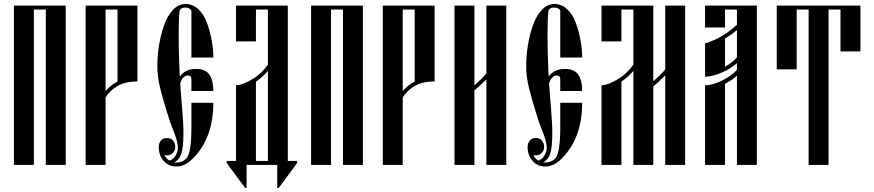

<svg xmlns="http://www.w3.org/2000/svg" viewBox="-20 -828 4390 964"><path d="M210 0V-780H150V0H50V-800H310V0Z M510 0H410V-800H670V-419Q608 -419 568 -395Q532 -373 510 -339ZM558 -412 570 -418V-780H510V-371Q532 -396 558 -412Z M923 -449Q900 -449 885 -412Q886 -385 893.5 -296.5Q901 -208 901 -161Q901 -87 890 -55Q882 -28 855 -12H865Q897 -12 917 -34Q941 -61 941 -191V-312H1051Q1051 -129 942 -26Q906 8 865 8Q827 8 802 -20Q777 -48 777 -90Q777 -108 787.5 -121.5Q798 -135 818 -135Q839 -135 849.5 -121.5Q860 -108 860 -90Q860 -72 848 -60Q836 -48 818 -48Q810 -48 806 -49Q814 -32 830 -22Q849 -26 861 -46.5Q873 -67 873 -84Q873 -104 866.5 -126.5Q860 -149 847.5 -180Q835 -211 830 -228Q829 -231 817 -269.5Q805 -308 800 -326Q795 -344 786 -378.5Q777 -413 773.5 -441.5Q770 -470 770 -497Q770 -548 778.5 -600.5Q787 -653 803.5 -700.5Q820 -748 848 -778Q876 -808 912 -808Q948 -808 976.5 -781Q1005 -754 1020 -711Q1035 -668 1043 -624.5Q1051 -581 1051 -539H941V-775Q932 -790 911 -790Q888 -790 882 -775Q877 -742 877 -644Q877 -577 881 -477Q881 -466 883 -444Q891 -454 898 -460Q923 -482 965 -482Q1019 -482 1038 -442Q1051 -415 1051 -371H941V-430Q941 -449 923 -449Z M1265 -620H1165V-800H1425V-20H1472V-10L1379 116H1372V0H1218V116H1211L1118 -10V-20H1165V-400Q1198 -400 1253 -434Q1293 -459 1325 -503V-780H1265ZM1325 -20V-472Q1300 -442 1265 -418V-20Z M1702 0V-780H1642V0H1542V-800H1802V0Z M2002 0H1902V-800H2162V-419Q2100 -419 2060 -395Q2024 -373 2002 -339ZM2050 -412 2062 -418V-780H2002V-371Q2024 -396 2050 -412Z M2362 -400Q2393 -426 2422 -459V-800H2522V0H2422V-429L2399 -407Q2374 -384 2362 -374V0H2262V-800H2362Z M2775 -449Q2752 -449 2737 -412Q2738 -385 2745.5 -296.5Q2753 -208 2753 -161Q2753 -87 2742 -55Q2734 -28 2707 -12H2717Q2749 -12 2769 -34Q2793 -61 2793 -191V-312H2903Q2903 -129 2794 -26Q2758 8 2717 8Q2679 8 2654 -20Q2629 -48 2629 -90Q2629 -108 2639.5 -121.5Q2650 -135 2670 -135Q2691 -135 2701.5 -121.5Q2712 -108 2712 -90Q2712 -72 2700 -60Q2688 -48 2670 -48Q2662 -48 2658 -49Q2666 -32 2682 -22Q2701 -26 2713 -46.5Q2725 -67 2725 -84Q2725 -104 2718.5 -126.5Q2712 -149 2699.5 -180Q2687 -211 2682 -228Q2681 -231 2669 -269.5Q2657 -308 2652 -326Q2647 -344 2638 -378.5Q2629 -413 2625.5 -441.5Q2622 -470 2622 -497Q2622 -548 2630.5 -600.5Q2639 -653 2655.5 -700.5Q2672 -748 2700 -778Q2728 -808 2764 -808Q2800 -808 2828.5 -781Q2857 -754 2872 -711Q2887 -668 2895 -624.5Q2903 -581 2903 -539H2793V-775Q2784 -790 2763 -790Q2740 -790 2734 -775Q2729 -742 2729 -644Q2729 -577 2733 -477Q2733 -466 2735 -444Q2743 -454 2750 -460Q2775 -482 2817 -482Q2871 -482 2890 -442Q2903 -415 2903 -371H2793V-430Q2793 -449 2775 -449Z M3320 -449Q3288 -417 3260 -394V0H3160V-472Q3134 -442 3100 -418V0H3000V-400Q3033 -400 3088 -434Q3128 -459 3160 -503V-780H3100V-620H3000V-800H3260V-420Q3291 -446 3320 -479V-800H3420V0H3320Z M3520 -610Q3607 -636 3680 -704V-780H3620V-690H3520V-800H3780V0H3680V-448Q3658 -428 3632 -414L3620 -407V0H3520V-400Q3560 -400 3607.5 -424.5Q3655 -449 3680 -477V-511Q3652 -485 3604.5 -464Q3557 -443 3520 -443ZM3632 -642Q3624 -636 3620 -634V-494Q3655 -511 3680 -540V-677Q3658 -658 3632 -642Z M4040 0V-780H3980V-480H3880V-800H4300V-570H4200V-780H4140V0Z"/></svg>

Font: Oglavie Unicode
Style: Normal
Weight: 400
Version: Version 1.1